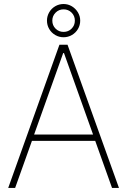

<svg xmlns="http://www.w3.org/2000/svg" viewBox="-20 -928 628 948"><path d="M20.5 0 273.4 -707H313.5L567.4 0H533.2L450.2 -232.4H137.7L54.7 0ZM439.5 -263.7 295.9 -666H292L148.4 -263.7ZM211.9 -826.2Q211.9 -848.1 222.9 -867.2Q233.9 -886.2 252.7 -897.2Q271.5 -908.2 293.9 -908.2Q315.9 -908.2 334.7 -897Q353.5 -885.7 364.7 -866.9Q376 -848.1 376 -826.2Q376 -803.7 365 -784.9Q354 -766.1 335 -755.1Q315.9 -744.1 293.9 -744.1Q271.5 -744.1 252.7 -755.1Q233.9 -766.1 222.9 -784.9Q211.9 -803.7 211.9 -826.2ZM349.6 -826.2Q349.6 -849.6 333.5 -865.7Q317.4 -881.8 293.9 -881.8Q270.5 -881.8 254.4 -865.5Q238.3 -849.1 238.3 -826.2Q238.3 -802.7 254.4 -786.6Q270.5 -770.5 293.9 -770.5Q317.4 -770.5 333.5 -786.6Q349.6 -802.7 349.6 -826.2Z"/></svg>

Font: Pretendard Thin
Style: Regular
Weight: 100
Designer: Base glyphs from Inter by Rasmus Andersson; Hangeul glyphs from Noto Sans CJK(Source Han Sans) by Jang Soo-young and Kan
Foundry: Kil Hyung-jin
Version: Version 1.309